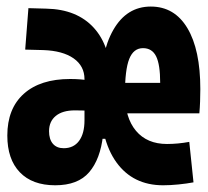

<svg xmlns="http://www.w3.org/2000/svg" viewBox="-20 -547 626 577"><path d="M146 9.8Q77.1 9.8 39.6 -29.3Q2 -68.4 2 -139.6Q2 -220.7 51.5 -265.1Q101.1 -309.6 190.9 -309.6Q222.7 -309.6 249.5 -304.9Q276.4 -300.3 294.4 -292L289.1 -200.7Q276.4 -211.9 254.4 -213.6Q232.4 -215.3 205.1 -215.3Q168 -215.3 147.7 -198.7Q127.4 -182.1 127.4 -152.8Q127.4 -128.4 138.9 -115Q150.4 -101.6 171.4 -101.6Q201.2 -101.6 217.5 -123.5Q233.9 -145.5 233.9 -185.5L242.2 -271.5L328.6 -129.9H248.5L289.6 -140.6Q281.7 -68.8 248 -29.5Q214.4 9.8 146 9.8ZM242.2 -151.4 233.9 -183.1V-309.1Q233.9 -348.6 201.2 -371.6Q168.5 -394.5 109.9 -396.5L55.7 -397.9L65.4 -522.5L119.6 -521Q211.4 -519 262 -463.4Q312.5 -407.7 312.5 -309.6V-151.4ZM470.2 9.8Q379.9 9.8 330.1 -58.8Q280.3 -127.4 280.3 -259.8Q280.3 -387.2 320.6 -457.3Q360.8 -527.3 433.1 -527.3Q504.4 -527.3 543.2 -462.4Q582 -397.5 582 -279.3Q582 -261.2 581.3 -241.9Q580.6 -222.7 579.1 -206.5H346.7V-297.9H461.4Q461.4 -353 449.2 -377.7Q437 -402.3 409.7 -402.3Q381.3 -402.3 368.4 -369.9Q355.5 -337.4 355.5 -264.6Q355.5 -193.4 388.7 -153.8Q421.9 -114.3 481.9 -114.3Q514.2 -114.3 548.8 -120.6L561.5 1Q540.5 4.9 516.4 7.3Q492.2 9.8 470.2 9.8Z"/></svg>

Font: Cascadia Mono
Style: Regular
Weight: 400
Monospace: yes
Designer: Aaron Bell
Foundry: Saja Typeworks
Version: Version 2404.023